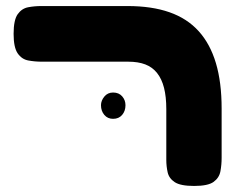

<svg xmlns="http://www.w3.org/2000/svg" viewBox="-20 -606 778 635"><path d="M622 9Q577 9 558 -3.5Q539 -16 534.5 -36Q530 -56 530 -77V-245Q530 -286 522.5 -315.5Q515 -345 499.5 -364.5Q484 -384 460.5 -393Q437 -402 404 -402H118Q95 -402 73.5 -406Q52 -410 38.5 -429.5Q25 -449 25 -494Q25 -540 38.5 -559Q52 -578 73 -582Q94 -586 117 -586H402Q482 -586 540.5 -565.5Q599 -545 637 -503Q675 -461 694 -397.5Q713 -334 713 -247V-84Q713 -61 709 -39.5Q705 -18 686.5 -4.5Q668 9 622 9ZM354 -213Q336 -213 325 -226Q314 -239 314 -258Q314 -273 325 -286.5Q336 -300 354 -300Q373 -300 384 -287.5Q395 -275 395 -258Q395 -239 384 -226Q373 -213 354 -213Z"/></svg>

Font: Fredoka Expanded
Style: Bold
Weight: 700
Width: 7
Designer: Ben Nathan
Foundry: Milena B. Brandão, Ben Nathan
Version: Version 2.001